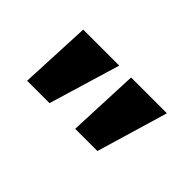

<svg xmlns="http://www.w3.org/2000/svg" viewBox="-33 -914 709 709"><g transform="rotate(45 321.0 -560.0)"><path d="M353 -420 365 -700H552L469 -420ZM102 -420 115 -700H303L219 -420Z"/></g></svg>

Font: Lexend Tera
Style: Bold
Weight: 700
Designer: Bonnie Shaver-Troup, Thomas Jockin
Foundry: Lexend
Version: Version 1.007